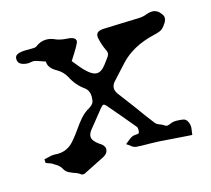

<svg xmlns="http://www.w3.org/2000/svg" viewBox="-78 -535 742 674"><g transform="rotate(-15 293.0 -198.0)"><path d="M149.9 46.9H141.1Q128.9 37.6 117.7 34.7Q106.4 30.8 96.4 25.4Q86.4 20 80.1 7.3Q73.2 -3.9 58.6 -11.7L51.3 -16.6Q45.9 -19.5 39.6 -21.5Q35.2 -22.5 28.3 -25.9L27.8 -39.1L43.5 -42.5Q53.7 -45.9 64.5 -45.9L77.6 -45.4Q115.7 -45.4 141.1 -77.6Q154.3 -92.8 166.3 -110.4Q178.2 -127.9 192.6 -144.8Q207 -161.6 228 -173.3Q243.2 -183.1 244.1 -195.3Q245.1 -207.5 245.1 -209Q245.1 -230 230 -242.2Q200.2 -263.2 183.6 -296.4Q172.4 -316.9 152.3 -328.6Q121.6 -345.2 121.6 -367.7V-369.1L111.3 -372.6Q87.4 -381.8 78.6 -381.8Q75.2 -381.8 71.8 -380.9Q64.5 -379.4 56.6 -379.4Q37.1 -380.9 28.8 -389.2Q23.4 -395.5 23.4 -405.3Q23.4 -417 35.2 -421.4Q46.9 -425.8 65.9 -425.8H82Q93.3 -425.8 96.7 -426.5Q100.1 -427.2 102.5 -428.7Q121.1 -443.4 142.6 -443.4Q159.2 -443.4 176.8 -434.6Q193.4 -428.7 212.4 -427.7L223.6 -426.8Q245.1 -423.3 245.1 -410.2Q245.1 -401.4 209.5 -347.2L222.7 -331.1Q260.3 -283.2 283.7 -283.2Q300.8 -283.2 317.4 -305.2Q325.2 -316.4 332.3 -325.4Q339.4 -334.5 339.4 -341.8Q339.4 -347.2 335.9 -353.5Q324.7 -377 319.8 -402.3L319.3 -407.7Q319.3 -426.3 346.2 -427.7L402.3 -429.7Q439.5 -430.7 476.1 -432.1Q492.7 -432.6 506.8 -438.5Q517.1 -442.4 526.4 -442.4Q545.9 -442.4 557.6 -425.3Q564.5 -417.5 564.5 -409.2Q564.5 -398.4 553.2 -384.3Q545.4 -372.6 534.9 -368.2Q524.4 -363.8 512.2 -361.3Q430.7 -342.3 385.3 -292Q375.5 -280.8 364.7 -269.5Q349.6 -253.4 335.4 -237.3Q327.6 -227.5 327.6 -216.8Q327.6 -206.1 336.4 -194.3Q359.4 -164.1 382.3 -133.3Q408.2 -96.7 436 -61Q440.9 -56.2 448.7 -53.2Q458 -50.3 464.1 -45.9Q470.2 -41.5 474.1 -41.5Q479 -41.5 488.3 -45.7Q497.6 -49.8 509.3 -49.8Q524.4 -49.8 536.1 -47.4Q543.9 -45.4 548.8 -37.1Q554.7 -26.4 554.7 -15.6Q554.7 -9.8 553.5 -3.9Q552.2 2 551.3 12.7L534.2 11.7L431.2 4.4Q414.1 3.4 397.5 3.4H388.2Q369.1 3.4 349.6 2Q338.4 0 329.6 -8.8Q326.7 -11.2 318.4 -16.1Q339.4 -34.2 348.6 -37.6Q355 -39.6 361.8 -39.6Q367.2 -39.6 370.4 -41.3Q373.5 -43 373.5 -52.7Q373.5 -61 371.6 -64Q330.1 -114.3 287.6 -163.6Q281.7 -170.4 277.8 -170.4Q273.4 -170.4 267.1 -162.6L212.9 -95.2Q204.6 -84 204.6 -73.7Q204.6 -59.1 226.1 -43.5Q246.6 -32.2 246.6 -17.6Q246.6 -2.9 230.5 6.3Z"/></g></svg>

Font: X Typewriter
Style: Regular
Weight: 400
Monospace: yes
Designer: GGBot
Version: 0.50